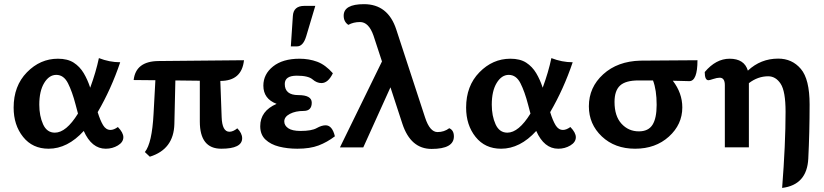

<svg xmlns="http://www.w3.org/2000/svg" viewBox="-20 -712 3984 928"><path d="M491.2 6.8Q422.9 6.8 384.8 -79.1Q306.6 6.8 214.8 6.8Q137.2 6.8 91.6 -50.3Q45.9 -107.4 45.9 -191.9Q45.9 -296.9 110.1 -362.5Q174.3 -428.2 259.8 -428.2Q306.6 -428.2 336.2 -409.2Q365.7 -390.1 384.5 -358.6Q403.3 -327.1 416 -288.1Q443.8 -363.8 458 -431.2Q509.3 -411.1 561 -411.1Q517.6 -282.2 452.1 -169.9Q464.4 -129.9 478.3 -106.9Q492.2 -84 514.2 -84Q530.3 -84 549.8 -98.1Q576.2 -70.8 576.2 -48.8Q576.2 -24.9 549.8 -9Q523.4 6.8 491.2 6.8ZM245.1 -70.8Q299.8 -70.8 356.9 -163.1L345.2 -207Q329.1 -269 308.6 -309.6Q288.1 -350.1 252 -350.1Q217.3 -350.1 193.6 -311Q169.9 -272 169.9 -206.1Q169.9 -151.9 188.2 -111.3Q206.5 -70.8 245.1 -70.8Z M1049.3 6.8Q945.8 6.8 945.8 -124.5V-321.8L827.6 -323.2L822.8 -112.8Q819.8 9.8 704.1 45.4L680.2 22.9Q714.8 -19.5 722.2 -162.1L731 -324.2L626 -325.2Q636.2 -416 746.1 -417L1159.2 -420.9Q1148.9 -320.8 1044.9 -320.8L1051.3 -146Q1053.7 -75.2 1088.9 -75.2Q1106.9 -75.2 1127 -91.8Q1150.4 -67.9 1150.4 -43.9Q1150.4 6.8 1049.3 6.8Z M1417 6.8Q1369.6 6.8 1328.9 -3.4Q1288.1 -13.7 1262.9 -37.6Q1237.8 -61.5 1237.8 -102.1Q1237.8 -175.8 1316.9 -210Q1252.9 -234.4 1252.9 -297.9Q1252.9 -353.5 1299.8 -390.9Q1346.7 -428.2 1427.7 -428.2Q1473.6 -428.2 1513.2 -413.6Q1552.7 -398.9 1588.9 -357.9Q1565.9 -310.5 1533.7 -310.5Q1511.2 -310.5 1490.5 -328.4Q1469.7 -346.2 1414.6 -346.2Q1356.4 -346.2 1356.4 -306.2Q1356.4 -252.4 1421.6 -252.4Q1486.8 -252.4 1486.8 -215.8Q1486.8 -175.8 1447.5 -175.8Q1408.2 -175.8 1381.1 -161.6Q1354 -147.5 1354 -125Q1354 -105.5 1373 -92.3Q1392.1 -79.1 1432.6 -79.1Q1486.3 -79.1 1510.5 -92.8Q1534.7 -106.4 1553.7 -106.4Q1585.9 -106.4 1598.6 -53.2Q1561.5 -24.9 1520 -9Q1478.5 6.8 1417 6.8ZM1415.5 -487.8H1385.7L1395.5 -634.8Q1398.4 -683.6 1451.2 -683.6H1503.9L1460 -536.6Q1445.3 -487.8 1415.5 -487.8Z M2034.7 -143.6Q2057.6 -73.7 2094.7 -73.7Q2127 -73.7 2151.4 -92.3Q2173.8 -82.5 2173.8 -52.7Q2173.8 7.8 2065.9 7.8Q1964.8 7.8 1924.8 -113.8L1867.2 -290L1735.8 0.5H1623L1826.2 -415L1785.2 -540Q1762.2 -605.5 1720.2 -605.5Q1688 -605.5 1663.6 -591.8Q1641.1 -606.9 1641.1 -636.2Q1641.1 -691.9 1739.3 -691.9Q1855 -691.9 1895 -570.3Z M2678.2 6.8Q2609.9 6.8 2571.8 -79.1Q2493.7 6.8 2401.9 6.8Q2324.2 6.8 2278.6 -50.3Q2232.9 -107.4 2232.9 -191.9Q2232.9 -296.9 2297.1 -362.5Q2361.3 -428.2 2446.8 -428.2Q2493.7 -428.2 2523.2 -409.2Q2552.7 -390.1 2571.5 -358.6Q2590.3 -327.1 2603 -288.1Q2630.9 -363.8 2645 -431.2Q2696.3 -411.1 2748 -411.1Q2704.6 -282.2 2639.2 -169.9Q2651.4 -129.9 2665.3 -106.9Q2679.2 -84 2701.2 -84Q2717.3 -84 2736.8 -98.1Q2763.2 -70.8 2763.2 -48.8Q2763.2 -24.9 2736.8 -9Q2710.4 6.8 2678.2 6.8ZM2432.1 -70.8Q2486.8 -70.8 2543.9 -163.1L2532.2 -207Q2516.1 -269 2495.6 -309.6Q2475.1 -350.1 2439 -350.1Q2404.3 -350.1 2380.6 -311Q2356.9 -272 2356.9 -206.1Q2356.9 -151.9 2375.2 -111.3Q2393.6 -70.8 2432.1 -70.8Z M3049.8 6.8Q2951.7 6.8 2888.9 -52.5Q2826.2 -111.8 2826.2 -198.2Q2826.2 -290 2895.5 -353Q2964.8 -416 3075.2 -418.9L3351.1 -420.9Q3351.1 -319.8 3311.5 -319.8Q3286.6 -319.8 3272.9 -320.8Q3259.3 -321.8 3231.9 -321.8Q3277.8 -262.2 3277.8 -192.9Q3277.8 -110.4 3213.1 -51.8Q3148.4 6.8 3049.8 6.8ZM3067.9 -77.1Q3113.8 -77.1 3133.8 -108.9Q3153.8 -140.6 3153.8 -205.1Q3153.8 -276.9 3136.2 -323.2H3065.9Q3003.9 -323.2 2977.1 -298.6Q2950.2 -273.9 2950.2 -219.2Q2950.2 -150.9 2983.9 -114Q3017.6 -77.1 3067.9 -77.1Z M3760.3 196.3Q3776.9 -15.1 3776.9 -171.9Q3776.9 -271 3753.2 -307.1Q3729.5 -343.3 3692.9 -343.3Q3643.1 -343.3 3599.6 -310.1V0H3483.4V-300.3Q3483.4 -336.4 3458.5 -336.4Q3445.8 -336.4 3427.5 -330.3Q3409.2 -324.2 3404.3 -324.2Q3386.2 -324.2 3386.2 -363.8Q3440.4 -428.2 3506.3 -428.2Q3577.6 -428.2 3594.7 -370.6Q3656.7 -428.7 3741.2 -428.7Q3808.6 -428.7 3850.8 -378.9Q3893.1 -329.1 3893.1 -207Q3893.1 -72.3 3886.7 54.7Q3880.4 181.6 3760.3 196.3Z"/></svg>

Font: Bainsley
Style: Bold
Weight: 700
Designer: Paul James MIller
Foundry: High-Logic / Made with FontCreator
Version: Version 1.411;March 28, 2021;FontCreator 13.0.0.2683 64-bit